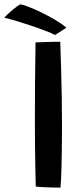

<svg xmlns="http://www.w3.org/2000/svg" viewBox="-80 -852 385 878"><path d="M196.5 6Q182.5 6 161.8 5.5Q141 5 120 4Q99 3 83.5 1Q82.5 -34.5 81.5 -87.5Q80.5 -140.5 80 -198.8Q79.5 -257 79.5 -307.5Q79.5 -381.5 80.2 -470.5Q81 -559.5 82.5 -658Q89 -658.5 103 -659Q117 -659.5 134 -660Q151 -660.5 167.5 -660.8Q184 -661 195.5 -661Q197.5 -602 199.5 -535.8Q201.5 -469.5 202.5 -404.2Q203.5 -339 203.5 -283Q203.5 -257 203.2 -223.8Q203 -190.5 202.5 -155.5Q202 -120.5 201.2 -88.2Q200.5 -56 199.2 -31.2Q198 -6.5 196.5 6ZM12 -832Q22.5 -831.5 48.8 -821.5Q75 -811.5 107.8 -795.8Q140.5 -780 171.8 -761.5Q203 -743 224 -725.5L172 -692Q155.5 -700.5 126.2 -711.8Q97 -723 62.8 -734.5Q28.5 -746 -4 -755.8Q-36.5 -765.5 -60.5 -771Q-56.5 -776 -45.2 -786.8Q-34 -797.5 -18.8 -810Q-3.5 -822.5 12 -832Z"/></svg>

Font: Grandstander Thin Medium
Style: Regular
Weight: 500
Version: Version 1.200